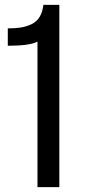

<svg xmlns="http://www.w3.org/2000/svg" viewBox="-20 -773 373 793"><path d="M225.1 0H134.8V-601.1Q103 -584 12.2 -584V-655.8Q43.5 -655.8 66.2 -659.4Q88.9 -663.1 110.1 -673.1Q131.3 -683.1 143.6 -703.1Q155.8 -723.1 159.2 -752.9H225.1Z"/></svg>

Font: Standard
Style: Regular
Weight: 400
Designer: Bryce Wilner
Version: Version 2.000;PS 2.0;hotconv 16.6.51;makeotf.lib2.5.65220 DE